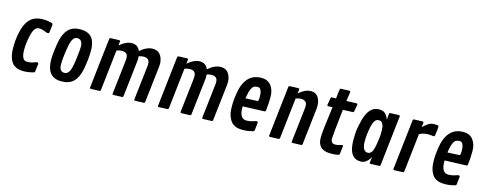

<svg xmlns="http://www.w3.org/2000/svg" viewBox="-28 -1395 5277 2088"><g transform="rotate(15 2611.0 -351.0)"><path d="M401.9 -579.6Q412.6 -575.7 412.6 -561L401.4 -472.7Q400.4 -462.9 387.9 -462.9Q375.5 -462.9 364.3 -467.8Q316.9 -488.8 285.6 -488.8Q254.4 -488.8 235.8 -462.9Q217.3 -437 206.1 -388.7Q185.1 -298.3 185.1 -223.6Q185.1 -103.5 247.1 -103.5Q292 -103.5 319.8 -115Q347.7 -126.5 356 -126.5Q373 -126.5 373 -111.8L362.8 -25.9Q361.8 -17.1 359.1 -15.4Q356.4 -13.7 352.1 -11.7Q293 5.4 241 5.4Q189 5.4 158.9 -7.8Q128.9 -21 111.3 -41.7Q93.8 -62.5 83 -91.8Q64 -142.1 64 -215.6Q64 -289.1 73.5 -343.5Q83 -397.9 93.5 -432.1Q104 -466.3 121.6 -497.8Q139.2 -529.3 162.6 -549.8Q213.9 -594.7 298.3 -594.7Q355 -594.7 401.9 -579.6Z M496.6 -198.2Q496.6 -244.6 506.8 -319.3Q517.1 -394 525.9 -428Q534.7 -461.9 550.8 -494.4Q566.9 -526.9 588.9 -547.9Q637.2 -594.7 719.7 -594.7Q836.9 -594.7 871.6 -508.8Q890.1 -462.9 890.1 -397.7Q890.1 -332.5 880.1 -262.7Q870.1 -192.9 861.3 -159.4Q852.5 -126 836.7 -94Q820.8 -62 798.8 -41Q750.5 5.4 663.8 5.4Q577.1 5.4 536.9 -46.6Q496.6 -98.6 496.6 -198.2ZM750 -208.5Q755.4 -234.4 763.9 -305.4Q772.5 -376.5 772.5 -410.6Q772.5 -493.7 712.4 -493.7Q684.1 -493.7 665.8 -466.8Q647.5 -439.9 636.2 -377.4Q613.8 -250.5 613.8 -171.4Q613.8 -92.3 673.3 -92.3Q701.7 -92.3 720.5 -119.4Q739.3 -146.5 750 -208.5Z M1168.9 -577.6 1163.6 -532.2Q1235.4 -594.7 1301.5 -594.7Q1367.7 -594.7 1394 -530.8Q1467.3 -594.7 1536.1 -594.7Q1621.1 -594.7 1645.5 -504.9Q1652.3 -480 1652.3 -458.5Q1652.3 -437 1650.9 -423.8L1604 -14.6Q1602.1 -2.4 1591.8 -1.5L1493.2 2Q1482.4 1 1482.4 -7.3L1526.9 -394Q1528.8 -410.6 1528.8 -417Q1528.8 -457 1509.8 -471.4Q1490.7 -485.8 1462.6 -485.8Q1434.6 -485.8 1406.7 -475.6Q1408.2 -463.9 1408.2 -450.4Q1408.2 -437 1406.7 -423.8L1359.9 -14.6Q1357.9 -2.4 1347.7 -1.5L1249 2Q1238.3 1 1238.3 -7.3L1282.7 -394Q1284.2 -406.7 1284.2 -417Q1284.2 -457 1265.4 -471.4Q1246.6 -485.8 1217.5 -485.8Q1188.5 -485.8 1157.2 -473.6L1105.5 -15.1Q1103.5 -2.9 1093.3 -2L994.6 2Q983.9 1 983.9 -7.3L1048.3 -575.2Q1050.3 -585.9 1060.5 -586.9L1155.8 -590.3Q1168.9 -589.8 1168.9 -577.6Z M1934.1 -577.6 1928.7 -532.2Q2000.5 -594.7 2066.7 -594.7Q2132.8 -594.7 2159.2 -530.8Q2232.4 -594.7 2301.3 -594.7Q2386.2 -594.7 2410.6 -504.9Q2417.5 -480 2417.5 -458.5Q2417.5 -437 2416 -423.8L2369.1 -14.6Q2367.2 -2.4 2356.9 -1.5L2258.3 2Q2247.6 1 2247.6 -7.3L2292 -394Q2293.9 -410.6 2293.9 -417Q2293.9 -457 2274.9 -471.4Q2255.9 -485.8 2227.8 -485.8Q2199.7 -485.8 2171.9 -475.6Q2173.3 -463.9 2173.3 -450.4Q2173.3 -437 2171.9 -423.8L2125 -14.6Q2123 -2.4 2112.8 -1.5L2014.2 2Q2003.4 1 2003.4 -7.3L2047.9 -394Q2049.3 -406.7 2049.3 -417Q2049.3 -457 2030.5 -471.4Q2011.7 -485.8 1982.7 -485.8Q1953.6 -485.8 1922.4 -473.6L1870.6 -15.1Q1868.7 -2.9 1858.4 -2L1759.8 2Q1749 1 1749 -7.3L1813.5 -575.2Q1815.4 -585.9 1825.7 -586.9L1920.9 -590.3Q1934.1 -589.8 1934.1 -577.6Z M2537.1 -350.6Q2572.8 -594.7 2758.8 -594.7Q2830.6 -594.7 2868.7 -545.4Q2906.7 -496.1 2906.7 -417.5Q2906.7 -338.9 2897 -264.6Q2895.5 -251.5 2881.8 -251L2640.6 -242.7Q2640.1 -235.4 2640.1 -223.1Q2640.1 -168 2659.4 -135.7Q2678.7 -103.5 2717.8 -103.5Q2756.8 -103.5 2790.3 -115Q2823.7 -126.5 2829.6 -126.5Q2835.4 -126.5 2839.8 -122.6Q2844.2 -118.7 2844.2 -111.8L2834.5 -25.9Q2834 -18.6 2831.8 -16.4Q2829.6 -14.2 2823.2 -11.7Q2764.2 5.4 2709.5 5.4Q2654.8 5.4 2624.5 -7.8Q2594.2 -21 2575.9 -41.7Q2557.6 -62.5 2546.1 -91.6Q2534.7 -120.6 2530.5 -149.2Q2526.4 -177.7 2526.4 -227.5Q2526.4 -277.3 2537.1 -350.6ZM2652.3 -365.2 2647.9 -334 2775.4 -340.3Q2783.7 -340.8 2786.1 -343.3Q2793.5 -350.6 2793.5 -383.5Q2793.5 -416.5 2791.3 -429.9Q2789.1 -443.4 2783.7 -457.5Q2772.5 -488.8 2745.4 -488.8Q2718.3 -488.8 2702.6 -479.5Q2668 -458 2652.3 -365.2Z M3186 -577.6 3180.7 -532.7Q3251 -594.7 3315.4 -594.7Q3397.5 -594.7 3418.9 -504.9Q3424.8 -480.5 3424.8 -458.7Q3424.8 -437 3423.3 -423.8L3376.5 -14.6Q3374.5 -2.4 3364.3 -1.5L3265.6 2Q3254.9 1 3254.9 -7.3L3299.3 -394Q3300.8 -406.7 3300.8 -417Q3300.8 -457 3282 -471.4Q3263.2 -485.8 3234.4 -485.8Q3205.6 -485.8 3174.3 -473.6L3122.1 -14.6Q3120.1 -2.4 3109.9 -1.5L3011.2 2Q3000.5 1 3000.5 -7.3L3064.9 -575.2Q3066.9 -585.9 3077.1 -586.9L3172.9 -590.3Q3186 -589.8 3186 -577.6Z M3598.6 -588.4Q3609.9 -695.8 3613.3 -699.5Q3616.7 -703.1 3623.5 -703.6L3716.8 -707Q3730 -706.1 3730 -694.8Q3720.7 -640.6 3714.4 -590.8L3828.1 -594.7Q3839.8 -594.2 3839.8 -582L3826.2 -504.4Q3824.2 -492.7 3814 -492.2L3702.1 -487.8Q3668.9 -189 3668.9 -158.2Q3668.9 -101.1 3717.8 -101.1Q3742.7 -101.1 3766.1 -108.9Q3789.6 -116.7 3795.4 -116.7Q3805.7 -116.7 3805.7 -104L3795.4 -18.6Q3794.4 -11.2 3791.7 -7.8Q3789.1 -4.4 3767.8 0.5Q3746.6 5.4 3695.3 5.4Q3620.1 5.4 3584 -29.5Q3547.9 -64.5 3547.9 -133.8Q3547.9 -203.1 3586.4 -486.3L3538.6 -484.4Q3526.4 -484.9 3526.4 -496.6L3539.6 -575.2Q3541 -586.4 3552.2 -586.9Z M4318.4 -577.6 4254.9 -14.6Q4253.4 -2 4242.2 -1.5L4143.6 2Q4133.3 1 4133.3 -7.3L4142.6 -73.7Q4120.1 -35.6 4093.5 -15.1Q4066.9 5.4 4033.7 5.4Q4000.5 5.4 3977.1 -6.1Q3953.6 -17.6 3938.7 -36.4Q3923.8 -55.2 3914.6 -81.5Q3897.5 -128.4 3897.5 -209.7Q3897.5 -291 3908.4 -347.7Q3919.4 -404.3 3927.7 -433.8Q3936 -463.4 3950 -494.6Q3963.9 -525.9 3981.4 -546.9Q4021.5 -594.7 4082.5 -594.7Q4127.9 -594.7 4151.9 -573Q4175.8 -551.3 4191.9 -508.8L4197.8 -575.2Q4198.7 -585.9 4210 -586.9L4305.7 -590.3Q4318.4 -589.4 4318.4 -577.6ZM4020.5 -223.6Q4020.5 -106.9 4083 -106.9Q4110.4 -106.9 4127.4 -132.1Q4144.5 -157.2 4157 -232.9Q4169.4 -308.6 4169.4 -343.3Q4169.4 -377.9 4168.9 -387.2Q4168.5 -396.5 4167 -411.9Q4165.5 -427.2 4161.6 -437.7Q4157.7 -448.2 4151.4 -459Q4138.7 -480 4110.4 -480Q4082 -480 4065.4 -454.8Q4048.8 -429.7 4039.6 -387.7Q4020.5 -297.9 4020.5 -223.6Z M4728.5 -465.8 4676.3 -471.2Q4612.8 -471.2 4569.8 -445.8L4521.5 -15.1Q4519.5 -2.9 4509.3 -2L4410.6 2Q4399.9 1 4399.9 -7.3L4464.4 -575.2Q4466.3 -585.9 4476.6 -586.9L4571.8 -590.3Q4585 -589.8 4585 -577.6L4579.1 -527.3Q4610.4 -559.1 4639.6 -576.9Q4668.9 -594.7 4698.5 -594.7Q4728 -594.7 4743.7 -592.3Q4753.9 -590.3 4753.9 -578.6Q4753.9 -544.9 4742.7 -478.5Q4740.2 -465.8 4728.5 -465.8Z M4810.5 -350.6Q4846.2 -594.7 5032.2 -594.7Q5104 -594.7 5142.1 -545.4Q5180.2 -496.1 5180.2 -417.5Q5180.2 -338.9 5170.4 -264.6Q5168.9 -251.5 5155.3 -251L4914.1 -242.7Q4913.6 -235.4 4913.6 -223.1Q4913.6 -168 4932.9 -135.7Q4952.1 -103.5 4991.2 -103.5Q5030.3 -103.5 5063.7 -115Q5097.2 -126.5 5103 -126.5Q5108.9 -126.5 5113.3 -122.6Q5117.7 -118.7 5117.7 -111.8L5107.9 -25.9Q5107.4 -18.6 5105.2 -16.4Q5103 -14.2 5096.7 -11.7Q5037.6 5.4 4982.9 5.4Q4928.2 5.4 4897.9 -7.8Q4867.7 -21 4849.4 -41.7Q4831.1 -62.5 4819.6 -91.6Q4808.1 -120.6 4804 -149.2Q4799.8 -177.7 4799.8 -227.5Q4799.8 -277.3 4810.5 -350.6ZM4925.8 -365.2 4921.4 -334 5048.8 -340.3Q5057.1 -340.8 5059.6 -343.3Q5066.9 -350.6 5066.9 -383.5Q5066.9 -416.5 5064.7 -429.9Q5062.5 -443.4 5057.1 -457.5Q5045.9 -488.8 5018.8 -488.8Q4991.7 -488.8 4976.1 -479.5Q4941.4 -458 4925.8 -365.2Z"/></g></svg>

Font: Contrail One
Style: Regular
Weight: 400
Designer: Riccardo De Franceschi
Foundry: Sorkin Type Co.
Version: Version 1.003